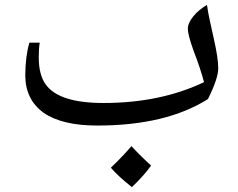

<svg xmlns="http://www.w3.org/2000/svg" viewBox="-20 -502 970 783"><path d="M142 -328Q138 -304 138 -268Q138 -198 166 -158Q220 -82 402 -82Q634 -82 812 -167Q798 -221 768 -299Q746 -361 746 -384.5Q746 -408 768 -435Q790 -462 824 -482Q829 -447 837 -412Q845 -377 852 -344Q870 -265 870 -223.5Q870 -182 828 -98Q657 10 377 10Q233 10 158 -42Q83 -96 83 -196Q84 -276 100 -328ZM596 173Q570 211 518 261Q464 219 432 182Q484 132 516 94Q556 137 596 173Z"/></svg>

Font: Autonym
Style: Regular
Weight: 500
Version: Version 1.0.20131126